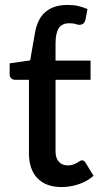

<svg xmlns="http://www.w3.org/2000/svg" viewBox="-20 -748 406 776"><path d="M229 8Q165.5 8 131.2 -27.8Q97 -63.5 97 -128.5V-425.5H41Q32 -425.5 25.5 -431.2Q19 -437 19 -448.5V-492L102 -504L121 -613.5Q131 -672.5 164.2 -700.2Q197.5 -728 252 -728Q277 -728 295.2 -724Q313.5 -720 333.5 -711.5L325.5 -668.5Q322 -655.5 315 -651.5Q308 -647.5 301.5 -647.5Q294.5 -647.5 285.8 -650.8Q277 -654 260 -654Q230.5 -654 217.5 -634Q204.5 -614 204.5 -572.5V-503H346V-425.5H204.5V-136Q204.5 -108.5 218 -94Q231.5 -79.5 254 -79.5Q266.5 -79.5 275.5 -82.8Q284.5 -86 291 -89.8Q297.5 -93.5 302.2 -96.8Q307 -100 311.5 -100Q320.5 -100 326 -90L358 -37.5Q333 -15.5 299 -3.8Q265 8 229 8Z"/></svg>

Font: Lato SemiBold
Style: Regular
Weight: 600
Designer: Lukasz Dziedzic with Adam Twardoch and Botio Nikoltchev
Foundry: tyPoland Lukasz Dziedzic
Version: Version 2.015; 2015-08-06; http://www.latofonts.com/